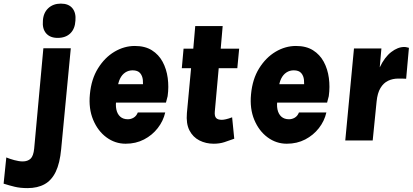

<svg xmlns="http://www.w3.org/2000/svg" viewBox="-100 -758 2227 1036"><path d="M211 -553.5Q170.5 -553.5 149 -578Q127.5 -602.5 131.5 -646.5Q134 -689 160.5 -713.8Q187 -738.5 228.5 -738.5Q270 -738.5 290.5 -713.8Q311 -689 307 -646.5Q304.5 -602 279.2 -577.8Q254 -553.5 211 -553.5ZM48.5 257Q9.5 257 -20.5 249.8Q-50.5 242.5 -80.5 233L-66 91.5Q-48.5 99 -22.8 106Q3 113 22.5 113Q49 113 64.8 98.5Q80.5 84 84.5 43L134 -497.5H282L230 47Q223 122.5 200.8 168.8Q178.5 215 140.5 236Q102.5 257 48.5 257Z M578 17.5Q521 17.5 474.5 -16.8Q428 -51 402.8 -111.2Q377.5 -171.5 385 -249Q392.5 -331 428.8 -389.2Q465 -447.5 517.5 -478.8Q570 -510 627.5 -510Q682.5 -510 719.5 -486.8Q756.5 -463.5 777.5 -424.5Q798.5 -385.5 805 -337.2Q811.5 -289 804.5 -239Q802 -228.5 799.8 -221Q797.5 -213.5 795.5 -204.5H504L528.5 -225.5Q522.5 -192.5 527.8 -167.5Q533 -142.5 548.8 -128.5Q564.5 -114.5 590 -114.5Q606.5 -114.5 621.2 -123.2Q636 -132 643.5 -151H791.5Q781 -105 751.2 -66.8Q721.5 -28.5 677.2 -5.5Q633 17.5 578 17.5ZM534.5 -282 513.5 -303.5H694L669.5 -282Q673 -304.5 670.8 -326.8Q668.5 -349 655.8 -363.8Q643 -378.5 615.5 -378.5Q593.5 -378.5 576 -367Q558.5 -355.5 547.8 -333.8Q537 -312 534.5 -282Z M1053 17.5Q1011 17.5 976 -0.2Q941 -18 922.2 -54.5Q903.5 -91 908.5 -148L933.5 -416.5L954 -390H881L890.5 -495.5H965.5L941 -473L953.5 -617.5H1101.5L1089 -473L1068.5 -495.5H1190.5L1180.5 -390H1058L1082.5 -416.5L1059 -155.5Q1057 -132 1065.8 -121.8Q1074.5 -111.5 1097 -111.5Q1105.5 -111.5 1119 -114.5Q1132.5 -117.5 1152.5 -125L1164 -9.5Q1136.5 0.5 1110.8 9Q1085 17.5 1053 17.5Z M1447.5 17.5Q1390.5 17.5 1344 -16.8Q1297.5 -51 1272.2 -111.2Q1247 -171.5 1254.5 -249Q1262 -331 1298.2 -389.2Q1334.5 -447.5 1387 -478.8Q1439.5 -510 1497 -510Q1552 -510 1589 -486.8Q1626 -463.5 1647 -424.5Q1668 -385.5 1674.5 -337.2Q1681 -289 1674 -239Q1671.5 -228.5 1669.2 -221Q1667 -213.5 1665 -204.5H1373.5L1398 -225.5Q1392 -192.5 1397.2 -167.5Q1402.5 -142.5 1418.2 -128.5Q1434 -114.5 1459.5 -114.5Q1476 -114.5 1490.8 -123.2Q1505.5 -132 1513 -151H1661Q1650.5 -105 1620.8 -66.8Q1591 -28.5 1546.8 -5.5Q1502.5 17.5 1447.5 17.5ZM1404 -282 1383 -303.5H1563.5L1539 -282Q1542.5 -304.5 1540.2 -326.8Q1538 -349 1525.2 -363.8Q1512.5 -378.5 1485 -378.5Q1463 -378.5 1445.5 -367Q1428 -355.5 1417.2 -333.8Q1406.5 -312 1404 -282Z M1763 0 1810 -496.5H1958L1949 -394.5Q1975.5 -450 2011 -477.2Q2046.5 -504.5 2081 -504.5Q2089 -504.5 2094.8 -502.8Q2100.5 -501 2106.5 -500L2091.5 -333Q2081 -334 2069.8 -334Q2058.5 -334 2049 -334Q2019 -334 1994.2 -322.2Q1969.5 -310.5 1953 -283.2Q1936.5 -256 1932 -209.5L1911 0Z"/></svg>

Font: Karla ExtraBold
Style: Italic
Weight: 800
Italic angle: -8°
Designer: Jonathan Pinhorn
Version: Version 2.004;gftools[0.9.33]